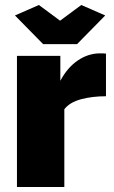

<svg xmlns="http://www.w3.org/2000/svg" viewBox="-20 -750 456 770"><path d="M405 -364Q350 -364 305 -352Q260 -340 238 -312V0H48V-526H222V-426Q250 -479 292 -507.5Q334 -536 381 -536Q400 -536 405 -535ZM136 -730 221 -667 306 -730 402 -688 289 -573H153L40 -688Z"/></svg>

Font: Raleway Black
Style: Regular
Weight: 900
Designer: Matt McInerney, Pablo Impallari, Rodrigo Fuenzalida
Foundry: Matt McInerney, Pablo Impallari, Rodrigo Fuenzalida
Version: Version 4.026